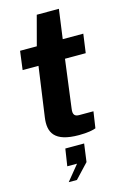

<svg xmlns="http://www.w3.org/2000/svg" viewBox="-139 -760 687 1064"><g transform="rotate(-15 204.0 -228.0)"><path d="M408 -531H290L313 -699H186L141 -530H45L31 -423H122L82 -138C70 -53 99 6 240 6C290 6 323 -1 337 -7L351 -101H270C247 -101 232 -109 238 -147L274 -423H393ZM164 243 241 161 255 58H147L132 156H188L117 243Z"/></g></svg>

Font: Cheyenne Sans
Style: Bold Italic
Weight: 700
Italic angle: -8.13011°
Designer: The Public Sans project authors (U.S. Web Design System), Libre Franklin designed by Pablo Impallari and Rodrigo Fuenzal
Foundry: The Cheyenne Sans Project Authors
Version: Version 2.007